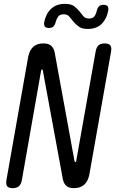

<svg xmlns="http://www.w3.org/2000/svg" viewBox="-20 -965 640 995"><path d="M126 -670Q133 -705 152.5 -722.5Q172 -740 205 -740Q231 -740 244.5 -728.5Q258 -717 263 -695L366 -131L368 -127Q368 -125 370 -125Q372 -125 373.5 -126.5Q375 -128 375 -131L476 -700Q480 -721 491 -730.5Q502 -740 522 -740Q543 -740 551 -730.5Q559 -721 556 -700L443 -60Q436 -25 416 -7.5Q396 10 363 10Q337 10 324 -1.5Q311 -13 306 -35L202 -599Q202 -602 201 -603.5Q200 -605 198 -605Q196 -605 195 -603.5Q194 -602 193 -599L93 -30Q89 -9 77.5 0.5Q66 10 46 10Q25 10 17.5 0.5Q10 -9 13 -30ZM268 -849Q264 -834 256 -827Q248 -820 234 -820Q219 -820 213 -827Q207 -834 209 -850Q218 -894 245 -919.5Q272 -945 317 -945Q348 -945 364 -933Q380 -921 391 -907Q402 -893 412 -881Q422 -869 441 -869Q462 -869 470.5 -882Q479 -895 482 -911Q486 -926 494 -933Q502 -940 516 -940Q532 -940 537.5 -933Q543 -926 541 -910Q533 -867 506.5 -841Q480 -815 435 -815Q405 -815 388.5 -827Q372 -839 360.5 -853Q349 -867 339 -879Q329 -891 311 -891Q289 -891 280.5 -878Q272 -865 268 -849Z"/></svg>

Font: Maple Mono NL Light
Style: Italic
Weight: 300
Italic angle: -10°
Monospace: yes
Designer: subframe7536
Version: Version 7.000